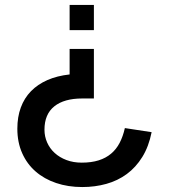

<svg xmlns="http://www.w3.org/2000/svg" viewBox="-20 -560 682 775"><path d="M50 -40.5Q50 -88 64 -126Q78 -164 105 -191.8Q132 -219.5 171.3 -236.8Q210.5 -254 261 -259.5V-362.5H359V-162.5H312Q239 -162.5 199.3 -130.8Q159.5 -99 159.5 -36.5Q159.5 -9 170.3 15.2Q181 39.5 200.8 57.5Q220.5 75.5 248.3 86Q276 96.5 310 96.5Q349 96.5 378.3 87.2Q407.5 78 428.5 60.2Q449.5 42.5 463 16.5Q476.5 -9.5 484 -43L592 -26.5Q580.5 31.5 554.5 73.5Q528.5 115.5 491.8 142.5Q455 169.5 409.3 182.2Q363.5 195 312 195Q254.5 195 206.5 178.7Q158.5 162.5 123.8 132.2Q89 102 69.5 58.2Q50 14.5 50 -40.5ZM359 -540V-438.5H261V-540Z"/></svg>

Font: Vela Sans SemBd
Style: Regular
Weight: 600
Designer: Principal design: Mikhail Sharanda - project Manrope.
Design modification: Ravid Balaliev
Foundry: Mikhail Sharanda
Version: Version 1.001